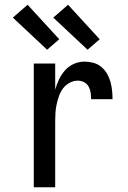

<svg xmlns="http://www.w3.org/2000/svg" viewBox="-20 -787 540 807"><path d="M122 0V-520H212V-410Q218 -432 228 -453Q238 -474 253.5 -491.5Q269 -509 290.5 -518.5Q312 -528 336 -528Q354 -528 372.5 -523Q391 -518 405.5 -506Q420 -494 429.5 -478Q439 -462 444 -444Q449 -426 451 -407.5Q453 -389 453 -370H363Q363 -384 361 -397.5Q359 -411 352.5 -423Q346 -435 333.5 -441.5Q321 -448 307 -448Q289 -448 272.5 -439Q256 -430 245 -415.5Q234 -401 228 -383.5Q222 -366 218 -348Q214 -330 213 -312Q212 -294 212 -276V0ZM348 -578 204 -713 266 -767 399 -622ZM178 -578 34 -713 96 -767 229 -622Z"/></svg>

Font: Iosevka Term Curly Medium
Style: Regular
Weight: 500
Designer: Belleve Invis
Foundry: Belleve Invis
Version: Version 32.3.0